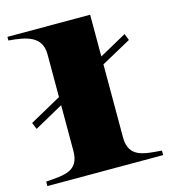

<svg xmlns="http://www.w3.org/2000/svg" viewBox="-106 -785 771 870"><g transform="rotate(-15 280.0 -350.0)"><path d="M525 -575 397 -504V-700H9V-683C92 -676 164 -663 164 -576V-376L16 -294L29 -263L164 -338V-124C164 -27 94 -28 9 -21V0H552V-21C475 -28 397 -26 397 -124V-467L537 -544Z"/></g></svg>

Font: Sprat Extended
Style: Bold
Weight: 700
Width: 9
Designer: Ethan Nakache
Foundry: Collletttivo
Version: Version 2.000;Glyphs 3.2 (3217)